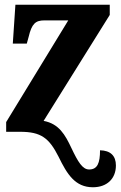

<svg xmlns="http://www.w3.org/2000/svg" viewBox="-20 -556 511 810"><path d="M372 234C431 234 469 198 469 142C469 101 446 79 402 78C402 132 391 159 356 159C328 159 309 127 281 68C255 13 229 -34 164 -46L443 -493V-536H45L34 -372H93L101 -401C114 -456 130 -470 167 -470H268L6 -41V0H65C153 0 187 26 227 105C263 179 297 234 372 234Z"/></svg>

Font: Noto Serif Condensed ExtraBold
Style: Regular
Weight: 800
Width: 3
Designer: Monotype Design Team
Foundry: Monotype Imaging Inc.
Version: Version 2.013